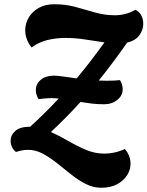

<svg xmlns="http://www.w3.org/2000/svg" viewBox="-20 -719 696 906"><path d="M457 167Q420 167 384.5 149Q349 131 315.5 104Q282 77 248.5 50.5Q215 24 181.5 6Q148 -12 113 -12Q96 -12 82 -9Q68 -6 55 -2Q30 -23 30 -56Q30 -81 52 -101Q74 -121 122 -121Q191 -183 257 -254Q237 -256 217 -256Q205 -256 191.5 -254.5Q178 -253 162 -251Q149 -273 149 -293Q149 -323 172.5 -342.5Q196 -362 233 -362Q249 -362 278 -358Q307 -354 342 -349Q409 -430 473 -519Q429 -525 383 -532.5Q337 -540 288 -540Q247 -540 205.5 -530.5Q164 -521 129 -495Q114 -514 106.5 -534.5Q99 -555 99 -576Q99 -609 116 -637Q133 -665 163.5 -682Q194 -699 236 -699Q290 -699 337 -686Q384 -673 429 -660Q474 -647 522 -647Q548 -647 572.5 -653.5Q597 -660 619 -673Q637 -664 646.5 -646.5Q656 -629 656 -606Q656 -578 637.5 -552.5Q619 -527 580 -518Q513 -422 446 -339Q466 -338 484 -338Q523 -338 546 -341Q553 -330 556 -319Q559 -308 559 -298Q559 -268 533.5 -247.5Q508 -227 471 -227Q438 -227 411 -230.5Q384 -234 360 -238Q293 -164 220 -96Q261 -78 302 -54Q343 -30 385.5 -12Q428 6 473 6Q496 6 521 0.5Q546 -5 569 -16Q596 15 596 54Q596 82 580 107.5Q564 133 533.5 150Q503 167 457 167Z"/></svg>

Font: Sansita Swashed
Style: Bold
Weight: 700
Designer: Pablo Cosgaya
Foundry: Omnibus-Type
Version: Version 1.003; ttfautohint (v1.8.3)